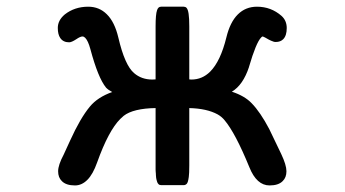

<svg xmlns="http://www.w3.org/2000/svg" viewBox="-20 -528 1040 579"><path d="M228.5 -418Q222.2 -418 210 -409.7Q195.8 -400.4 188.5 -400.4Q170.4 -400.4 161.6 -413.6Q154.3 -424.3 154.3 -443.8Q154.3 -466.8 175.3 -484.4Q205.1 -507.8 246.1 -507.8Q279.3 -507.8 302.2 -484.9Q325.7 -461.9 336.9 -414.6Q356.4 -331.1 384.3 -307.6Q406.7 -288.1 439.5 -288.1Q444.3 -288.1 449.2 -288.6V-448.2Q449.2 -484.9 453.6 -497.1Q455.1 -502 458 -504.9Q460.9 -507.8 465.8 -507.8H534.2Q539.1 -507.8 542.5 -504.4Q546.9 -499.5 548.8 -486.3Q550.8 -473.1 550.8 -448.2V-288.6Q554.2 -288.1 557.1 -288.1Q589.8 -288.1 613.8 -312Q645 -343.3 662.6 -415Q673.8 -461.4 697.3 -484.6Q720.7 -507.8 754.9 -507.8Q797.4 -507.8 829.1 -480Q844.7 -465.8 844.7 -443.4Q844.7 -420.4 834 -409.7Q825.7 -401.4 811.5 -401.4Q808.1 -401.4 805.2 -402.3Q802.2 -403.3 797.4 -405.3Q792.5 -407.2 780.8 -414.1Q773.9 -418 771.5 -418Q770.5 -418 767.6 -415Q752.4 -399.9 731 -326.7V-326.2Q712.9 -271.5 679.2 -251.5Q717.8 -238.8 738.8 -216.8Q765.1 -189.9 792 -138.7L828.1 -63.5Q843.8 -30.3 843.8 -11.7Q843.8 7.3 832.5 18.1Q819.8 31.2 793 31.2Q753.9 31.2 731.9 -23.9Q689.5 -127.4 657.2 -165.5Q648.4 -176.3 636.2 -183.1Q604 -200.7 550.8 -202.1V-29.3Q550.8 -4.4 549.3 5.6Q547.9 15.6 546.4 20Q544.9 24.4 543 26.4Q539.1 30.3 534.2 30.3H465.8Q460.9 30.3 458 27.3Q455.1 24.4 454.1 21Q451.7 14.2 450.9 8.5Q450.2 2.9 450.2 0.5Q450.2 -2 450 -4.6Q449.7 -7.3 449.5 -10.3Q449.2 -13.2 449.2 -16.1Q449.2 -22 449.2 -29.3V-202.1Q416.5 -201.7 391.8 -195.8Q367.2 -189.9 353 -178.7Q347.2 -173.8 342.8 -169.4Q307.1 -133.8 272.9 -38.1Q260.3 -2.4 243.4 14.4Q226.6 31.2 206.1 31.2Q179.2 31.2 166.5 18.1Q155.3 7.3 155.3 -11.5Q155.3 -30.3 171.9 -61.5L191.4 -104Q222.2 -171.9 251 -206.5Q274.4 -234.9 318.4 -250.5Q307.1 -256.3 299.8 -263.7Q287.6 -278.8 275.9 -307.6Q264.2 -336.4 252.4 -380.4Q245.6 -405.3 236.8 -414.1Q232.9 -418 228.5 -418Z"/></svg>

Font: YuPearl-SemiBold
Style: SemiBold
Weight: 600
Designer: Max Yao
Foundry: Max-Everyday
Version: Version 1.011; ttfautohint (v1.8.3)